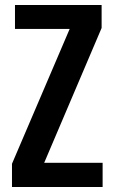

<svg xmlns="http://www.w3.org/2000/svg" viewBox="-20 -749 461 769"><path d="M28 0V-93L259 -633H40V-729H387V-637L157 -97H391V0Z"/></svg>

Font: Hubot Sans Condensed SemiBold
Style: Regular
Weight: 600
Width: 3
Designer: Deni Anggara
Foundry: GitHub, Inc., Subsidiary of Microsoft Corporation
Version: Version 2.000